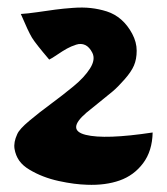

<svg xmlns="http://www.w3.org/2000/svg" viewBox="-20 -495 454 522"><path d="M113.8 -333Q121.1 -336.4 135.7 -346.4Q150.4 -356.4 161.9 -362.8Q173.3 -369.1 186.8 -373.5Q200.2 -377.9 211.7 -372.6Q223.1 -367.2 231 -351.6Q240.2 -333.5 224.9 -309.1Q209.5 -284.7 179.7 -260.3Q149.9 -235.8 118.2 -212.4Q86.4 -189 59.6 -166.5Q32.7 -144 26.9 -130.4Q16.6 -108.4 19.5 -90.3Q22.5 -72.3 32.2 -58.3Q42 -44.4 60.1 -33.7Q78.1 -22.9 97.7 -15.4Q117.2 -7.8 139.6 -2.9Q162.1 2 180.9 4.4Q199.7 6.8 216.3 7.3Q266.6 9.3 305.4 -4.4Q344.2 -18.1 369.1 -51.3Q394 -84.5 395 -134.8Q265.6 -115.2 212.9 -128.4Q160.2 -141.6 214.8 -188.5Q224.1 -196.3 248.3 -215.6Q272.5 -234.9 286.4 -246.6Q300.3 -258.3 318.6 -279.1Q336.9 -299.8 344.2 -316.9Q351.6 -334 351.6 -357.2Q351.6 -380.4 339.4 -403.3Q327.1 -426.3 309.6 -441.7Q292 -457 270.5 -463.9Q249 -470.7 227.1 -473.1Q205.1 -475.6 178.5 -473.6Q151.9 -471.7 130.1 -468.8Q108.4 -465.8 81.3 -461.9Q54.2 -458 36.6 -457Q57.1 -408.7 66.9 -392.6Q76.7 -376.5 113.8 -333Z"/></svg>

Font: Some Time Later
Style: Regular
Weight: 400
Version: Version 003.300